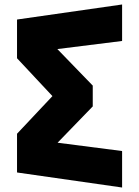

<svg xmlns="http://www.w3.org/2000/svg" viewBox="-20 -831 621 857"><path d="M525 -811 57 -744 56 -743V-571L214 -402L56 -234V-62L57 -61L525 6V-156L524 -157L237 -194L391 -353L394 -356V-449L391 -452L236 -612L524 -648L525 -649Z"/></svg>

Font: Hussar Woodtype
Style: SeBd
Weight: 900
Foundry: Cannot Into Space Fonts
Version: Version 1.07